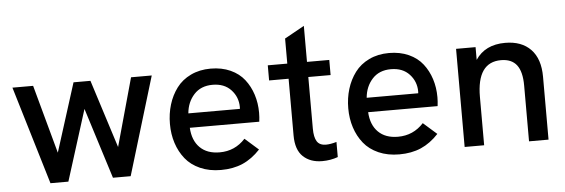

<svg xmlns="http://www.w3.org/2000/svg" viewBox="-46 -814 2830 961"><g transform="rotate(-5 1369.0 -333.0)"><path d="M173 0 25 -493H129L223 -149L332 -493H417L526 -151L621 -493H725L576 0H487L375 -355.5L263 0Z M1029.5 8.5Q971 8.5 925.2 -11.8Q879.5 -32 851.5 -67Q823.5 -102 809 -146.8Q794.5 -191.5 794.5 -243Q794.5 -294.5 808.5 -340.2Q822.5 -386 849.8 -422.5Q877 -459 921.2 -480.2Q965.5 -501.5 1021.5 -501.5Q1077 -501.5 1120.5 -481.8Q1164 -462 1190.2 -428.2Q1216.5 -394.5 1230.2 -351.8Q1244 -309 1244 -260.5Q1244 -239 1241 -215.5H892Q895.5 -151.5 931.5 -115.8Q967.5 -80 1030.5 -80Q1107.5 -80 1159.5 -137L1227.5 -77Q1186.5 -33 1138.8 -12.2Q1091 8.5 1029.5 8.5ZM891 -288H1150L1150.5 -297Q1150.5 -347 1116.8 -383.5Q1083 -420 1024 -420Q965 -420 930.5 -382.2Q896 -344.5 891 -288Z M1538 8.5Q1478.5 8.5 1442.2 -25.8Q1406 -60 1406 -132V-417H1308V-493H1406V-619L1505 -674V-493H1617V-417H1505V-158.5Q1505 -114.5 1518.5 -93.2Q1532 -72 1564 -72Q1586.5 -72 1617 -81V-5Q1580 8.5 1538 8.5Z M1925.5 8.5Q1867 8.5 1821.2 -11.8Q1775.5 -32 1747.5 -67Q1719.5 -102 1705 -146.8Q1690.5 -191.5 1690.5 -243Q1690.5 -294.5 1704.5 -340.2Q1718.5 -386 1745.8 -422.5Q1773 -459 1817.2 -480.2Q1861.5 -501.5 1917.5 -501.5Q1973 -501.5 2016.5 -481.8Q2060 -462 2086.2 -428.2Q2112.5 -394.5 2126.2 -351.8Q2140 -309 2140 -260.5Q2140 -239 2137 -215.5H1788Q1791.5 -151.5 1827.5 -115.8Q1863.5 -80 1926.5 -80Q2003.5 -80 2055.5 -137L2123.5 -77Q2082.5 -33 2034.8 -12.2Q1987 8.5 1925.5 8.5ZM1787 -288H2046L2046.5 -297Q2046.5 -347 2012.8 -383.5Q1979 -420 1920 -420Q1861 -420 1826.5 -382.2Q1792 -344.5 1787 -288Z M2254 0V-493H2352V-429Q2400 -501.5 2501 -501.5Q2583.5 -501.5 2629.5 -453.8Q2675.5 -406 2675.5 -316V0H2577.5V-280Q2577.5 -350 2551.8 -383.5Q2526 -417 2473 -417Q2352 -417 2352 -243V0Z"/></g></svg>

Font: HK Grotesk Medium
Style: Regular
Weight: 500
Designer: Alfredo Marco Pradil
Foundry: Hanken Design Co.
Version: Version 3.001;FEAKit 1.0